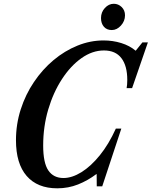

<svg xmlns="http://www.w3.org/2000/svg" viewBox="-20 -986 802 1016"><path d="M283 10.5Q178 10.5 121.2 -54.8Q64.5 -120 64.5 -244Q64.5 -329 89.8 -407.5Q115 -486 159.8 -552.2Q204.5 -618.5 263.2 -667.8Q322 -717 389.8 -744.5Q457.5 -772 528 -772Q577 -772 621.5 -758.2Q666 -744.5 698 -717.5L733.5 -761.5H762.5L679 -519.5H650Q653.5 -537.5 653.5 -563Q653.5 -637.5 622.5 -678.2Q591.5 -719 530 -719Q468.5 -719 411 -678.2Q353.5 -637.5 307.8 -567.2Q262 -497 235.2 -406.5Q208.5 -316 208.5 -216Q208.5 -124 235.8 -84Q263 -44 316 -44Q361 -44 410.8 -74.8Q460.5 -105.5 508 -164Q555.5 -222.5 593 -305.5H622L521 0H492L491.5 -64.5H489.5Q444.5 -30.5 393 -10Q341.5 10.5 283 10.5ZM571.5 -827Q545 -827 529.8 -844.5Q514.5 -862 514.5 -890.5Q514.5 -921.5 535 -943.8Q555.5 -966 582 -966Q606 -966 623.8 -948.8Q641.5 -931.5 641.5 -905Q641.5 -874.5 620 -850.8Q598.5 -827 571.5 -827Z"/></svg>

Font: Libre Caslon Condensed Bold
Style: Italic
Weight: 700
Italic angle: -22.583°
Designer: Pablo Impallari, Rodrigo Fuenzalida, Katja Schimmel, Ertekin Erdin
Foundry: Pablo Impallari, Rodrigo Fuenzalida
Version: Version 2.000; ttfautohint (v1.8.4.7-5d5b);gftools[0.9.33]